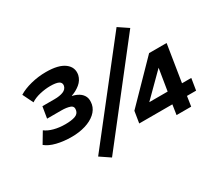

<svg xmlns="http://www.w3.org/2000/svg" viewBox="-137 -1017 1496 1330"><g transform="rotate(-30 611.0 -352.5)"><path d="M254 -232Q188 -232 134 -245.5Q80 -259 49 -285L101 -372Q127 -352 168.5 -341Q210 -330 258 -330Q306 -330 335.5 -340Q365 -350 370 -378Q376 -408 349 -417.5Q322 -427 281 -427H167L182 -518H279Q321 -518 348.5 -529Q376 -540 382 -566Q386 -591 365 -601.5Q344 -612 298 -612Q258 -612 215 -602Q172 -592 142 -572L101 -656Q141 -681 200 -696Q259 -711 321 -711Q421 -711 468.5 -675Q516 -639 505 -581Q496 -543 465 -517.5Q434 -492 395 -479V-477Q424 -471 447 -456.5Q470 -442 481 -418.5Q492 -395 485 -357Q477 -319 444.5 -290.5Q412 -262 362 -247Q312 -232 254 -232ZM422 31 342 -23 901 -736 980 -683ZM956 0 968 -79H703L718 -172L1006 -467H1146L1099 -172H1173L1158 -79H1085L1073 0ZM984 -172 1015 -363H1029L803 -138L805 -172Z"/></g></svg>

Font: Nunito Sans 7pt SemiExpanded ExtraBold
Style: Italic
Weight: 800
Width: 6
Italic angle: -9°
Designer: Vernon Adams
Foundry: Vernon Adams
Version: Version 3.101;gftools[0.9.27]